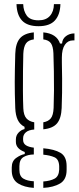

<svg xmlns="http://www.w3.org/2000/svg" viewBox="-20 -762 383 931"><path d="M144 149Q97 146 67.8 127.5Q38.5 109 37 68Q37 63.5 37 59.2Q37 55 37 50Q37 19 58.5 3.8Q80 -11.5 100 -15V-25Q57 -41 57 -74Q57 -78 57 -80.2Q57 -82.5 57 -86Q57 -105.5 70.2 -119.2Q83.5 -133 99 -136V-147Q76.5 -158.5 66 -180.8Q55.5 -203 54 -238Q52.5 -276.5 52 -306.5Q51.5 -336.5 51.5 -364.5Q51.5 -392.5 52.2 -425Q53 -457.5 54 -501Q55.5 -551.5 76.5 -576Q97.5 -600.5 144 -605V-571Q117 -567.5 105.8 -551.2Q94.5 -535 93 -501Q92 -467.5 91.5 -418.8Q91 -370 91.2 -320.8Q91.5 -271.5 93 -237Q94.5 -203.5 108 -188.2Q121.5 -173 146 -169V-134Q119 -132 105.5 -120.5Q92 -109 92 -91Q92 -89.5 92 -87.5Q92 -85.5 92 -84Q92 -67 105.2 -58Q118.5 -49 144 -46V-13Q114 -12.5 94 -0.5Q74 11.5 74 44Q74 47.5 74 52Q74 56.5 74 62Q74 92.5 93.2 104Q112.5 115.5 144 117ZM190 149V118Q224 115.5 244.8 104.2Q265.5 93 267 61Q267 56.5 267 52Q267 47.5 267 43Q265.5 10 244 0.5Q222.5 -9 190 -12V-43Q243.5 -38.5 273.2 -21Q303 -3.5 303 43Q303 47.5 303 52.5Q303 57.5 303 62Q303 109 271.2 127.8Q239.5 146.5 190 149ZM190 -135V-169Q214 -173 226.2 -188Q238.5 -203 240 -239Q241.5 -276.5 241.8 -323.2Q242 -370 241.2 -417.2Q240.5 -464.5 239 -504Q237.5 -537 227 -552.2Q216.5 -567.5 190 -571V-605Q255 -599 271 -551H281Q282 -573 299.5 -586.5Q317 -600 341 -600V-566H333Q309 -566 294.5 -544.8Q280 -523.5 280 -483V-459Q281 -414.5 281.2 -380.2Q281.5 -346 281 -312.8Q280.5 -279.5 279 -238Q277 -188.5 256.8 -164Q236.5 -139.5 190 -135ZM167 -635Q112.5 -635 87 -662.2Q61.5 -689.5 60 -742H92.5Q93.5 -708.5 110 -686Q126.5 -663.5 167 -663.5Q203 -663.5 222 -684.8Q241 -706 241.5 -742H273Q271.5 -690.5 246.2 -662.8Q221 -635 167 -635Z"/></svg>

Font: Big Shoulders Stencil Text Thin
Style: Regular
Weight: 100
Designer: Patric King
Foundry: XO Type Co
Version: Version 2.001